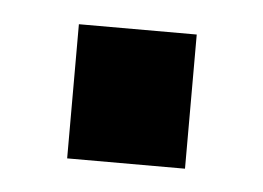

<svg xmlns="http://www.w3.org/2000/svg" viewBox="-28 -278 289 211"><g transform="rotate(5 117.0 -172.0)"><path d="M52 -98H182V-246H52Z"/></g></svg>

Font: Modon Arabic
Style: Bold
Weight: 700
Designer: Ahmedzaza
Foundry: Ahmedzaza
Version: Version 2.010